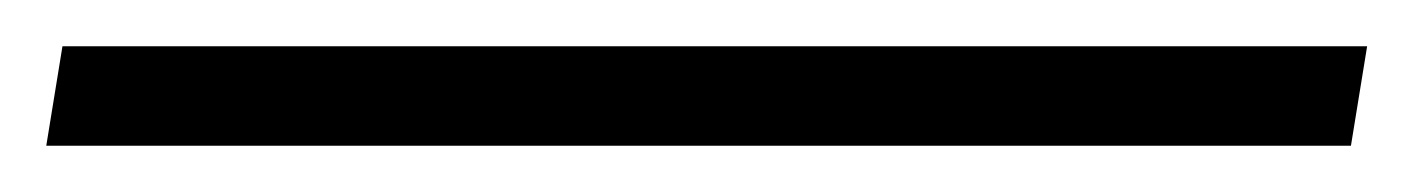

<svg xmlns="http://www.w3.org/2000/svg" viewBox="-32 48 616 83"><path d="M-12 111 -5 68H559L552 111Z"/></svg>

Font: Sora ExtraLight
Style: Italic
Weight: 200
Designer: Jonathan Barnbrook, Juli√°n Moncada
Version: Version 1.000